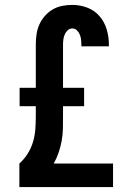

<svg xmlns="http://www.w3.org/2000/svg" viewBox="-20 -763 540 783"><path d="M59 0V-96Q79 -114 93 -136.5Q107 -159 114.5 -184Q122 -209 124 -235Q126 -261 126 -288V-330H60V-405H126V-581Q126 -602 129 -623Q132 -644 140.5 -663Q149 -682 163 -698Q177 -714 195 -724.5Q213 -735 233.5 -739Q254 -743 275 -743Q306 -743 335.5 -732Q365 -721 385.5 -697.5Q406 -674 415 -643.5Q424 -613 424 -582V-574H312V-578Q312 -588 311 -599Q310 -610 306 -620.5Q302 -631 294 -639Q286 -647 275 -647Q264 -647 256 -639.5Q248 -632 244 -622.5Q240 -613 238.5 -602.5Q237 -592 237 -581V-405H323V-330H237V-288Q237 -263 236.5 -238Q236 -213 231.5 -188.5Q227 -164 219 -140.5Q211 -117 199 -96H441V0Z"/></svg>

Font: Iosevka Fixed
Style: Bold
Weight: 700
Monospace: yes
Designer: Belleve Invis
Foundry: Belleve Invis
Version: Version 32.3.0